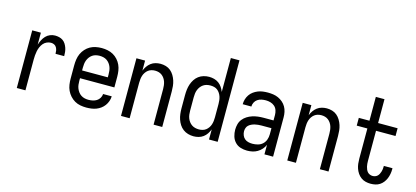

<svg xmlns="http://www.w3.org/2000/svg" viewBox="-61 -1200 3622 1673"><g transform="rotate(15 1750.0 -363.5)"><path d="M124 0V-520H202V-412Q209 -434 219.5 -455Q230 -476 246 -493Q262 -510 284 -519Q306 -528 329 -528Q348 -528 366.5 -523.5Q385 -519 400 -508.5Q415 -498 425 -482Q435 -466 441 -448.5Q447 -431 449 -412.5Q451 -394 451 -375H373Q373 -390 370.5 -404.5Q368 -419 360.5 -432Q353 -445 339.5 -451.5Q326 -458 311 -458Q291 -458 272.5 -449.5Q254 -441 241.5 -426Q229 -411 221 -392.5Q213 -374 209 -354.5Q205 -335 203.5 -315Q202 -295 202 -276V0Z M752 8Q725 8 698 3Q671 -2 647.5 -15.5Q624 -29 605.5 -49.5Q587 -70 575.5 -94.5Q564 -119 560 -146Q556 -173 556 -200V-320Q556 -347 560 -374Q564 -401 575 -425.5Q586 -450 604.5 -470.5Q623 -491 646 -504Q669 -517 696 -522.5Q723 -528 750 -528Q777 -528 804 -522.5Q831 -517 854 -504Q877 -491 895.5 -470.5Q914 -450 925 -425.5Q936 -401 940 -374Q944 -347 944 -320V-225H634V-200Q634 -183 636 -166Q638 -149 644.5 -133Q651 -117 661.5 -103Q672 -89 686.5 -79.5Q701 -70 718 -66Q735 -62 752 -62Q771 -62 790.5 -66Q810 -70 826 -80Q842 -90 852.5 -107Q863 -124 864 -144H942Q941 -121 933.5 -99.5Q926 -78 912.5 -59.5Q899 -41 880.5 -27.5Q862 -14 841 -6Q820 2 797 5Q774 8 752 8ZM866 -295V-320Q866 -337 864 -354Q862 -371 856 -387Q850 -403 839.5 -417Q829 -431 815 -440.5Q801 -450 784 -454Q767 -458 750 -458Q733 -458 716 -454Q699 -450 685 -440.5Q671 -431 660.5 -417Q650 -403 644 -387Q638 -371 636 -354Q634 -337 634 -320V-295Z M1064 0V-520H1142V-429Q1150 -450 1163 -469Q1176 -488 1194.5 -502Q1213 -516 1235.5 -522Q1258 -528 1280 -528Q1305 -528 1329 -521Q1353 -514 1371.5 -498.5Q1390 -483 1403 -461.5Q1416 -440 1423.5 -416.5Q1431 -393 1433.5 -368.5Q1436 -344 1436 -320V0H1358V-320Q1358 -337 1356 -353.5Q1354 -370 1349 -385.5Q1344 -401 1334.5 -415Q1325 -429 1312 -439Q1299 -449 1283 -453.5Q1267 -458 1250 -458Q1233 -458 1217 -453.5Q1201 -449 1188 -439Q1175 -429 1165.5 -415Q1156 -401 1151 -385.5Q1146 -370 1144 -353.5Q1142 -337 1142 -320V0Z M1719 8Q1694 8 1669.5 1Q1645 -6 1625 -21Q1605 -36 1591.5 -57Q1578 -78 1570 -101.5Q1562 -125 1559 -150Q1556 -175 1556 -200V-320Q1556 -345 1559 -370Q1562 -395 1570 -418.5Q1578 -442 1591.5 -463Q1605 -484 1625 -499Q1645 -514 1669.5 -521Q1694 -528 1719 -528Q1742 -528 1764.5 -522Q1787 -516 1805.5 -502.5Q1824 -489 1837 -469.5Q1850 -450 1858 -429V-735H1936V0H1858V-91Q1850 -70 1837 -50.5Q1824 -31 1805.5 -17.5Q1787 -4 1764.5 2Q1742 8 1719 8ZM1749 -62Q1766 -62 1782.5 -66.5Q1799 -71 1812 -81Q1825 -91 1834.5 -105Q1844 -119 1849 -134.5Q1854 -150 1856 -166.5Q1858 -183 1858 -200V-320Q1858 -337 1856 -353.5Q1854 -370 1849 -385.5Q1844 -401 1834.5 -415.5Q1825 -430 1812 -440Q1799 -450 1782.5 -454Q1766 -458 1749 -458Q1732 -458 1715.5 -454Q1699 -450 1685 -440.5Q1671 -431 1660.5 -417Q1650 -403 1644 -387Q1638 -371 1636 -354Q1634 -337 1634 -320V-200Q1634 -183 1636 -166Q1638 -149 1644 -133Q1650 -117 1660.5 -103Q1671 -89 1685 -79.5Q1699 -70 1715.5 -66Q1732 -62 1749 -62Z M2202 8Q2172 8 2143 -1Q2114 -10 2093.5 -32Q2073 -54 2064.5 -83Q2056 -112 2056 -142Q2056 -167 2062.5 -192Q2069 -217 2085 -237Q2101 -257 2122.5 -270.5Q2144 -284 2168.5 -292Q2193 -300 2218 -303Q2243 -306 2269 -306H2358V-355Q2358 -376 2351 -397Q2344 -418 2328 -432Q2312 -446 2291 -452Q2270 -458 2249 -458Q2229 -458 2209.5 -454Q2190 -450 2174 -439Q2158 -428 2149 -410Q2140 -392 2140 -373H2062Q2062 -396 2068.5 -418Q2075 -440 2088 -459Q2101 -478 2119.5 -491.5Q2138 -505 2159 -513.5Q2180 -522 2203 -525Q2226 -528 2249 -528Q2273 -528 2297 -524.5Q2321 -521 2343 -511Q2365 -501 2383.5 -485Q2402 -469 2414 -448Q2426 -427 2431 -403Q2436 -379 2436 -355V0H2358V-86Q2349 -64 2332.5 -45.5Q2316 -27 2295 -14.5Q2274 -2 2250 3Q2226 8 2202 8ZM2232 -62Q2256 -62 2280.5 -68.5Q2305 -75 2323 -91.5Q2341 -108 2349.5 -131.5Q2358 -155 2358 -180V-236H2269Q2254 -236 2238.5 -234.5Q2223 -233 2208.5 -229.5Q2194 -226 2180 -219.5Q2166 -213 2155 -203Q2144 -193 2139 -178.5Q2134 -164 2134 -149Q2134 -131 2141 -113Q2148 -95 2162 -83Q2176 -71 2194.5 -66.5Q2213 -62 2232 -62Z M2564 0V-520H2642V-429Q2650 -450 2663 -469Q2676 -488 2694.5 -502Q2713 -516 2735.5 -522Q2758 -528 2780 -528Q2805 -528 2829 -521Q2853 -514 2871.5 -498.5Q2890 -483 2903 -461.5Q2916 -440 2923.5 -416.5Q2931 -393 2933.5 -368.5Q2936 -344 2936 -320V0H2858V-320Q2858 -337 2856 -353.5Q2854 -370 2849 -385.5Q2844 -401 2834.5 -415Q2825 -429 2812 -439Q2799 -449 2783 -453.5Q2767 -458 2750 -458Q2733 -458 2717 -453.5Q2701 -449 2688 -439Q2675 -429 2665.5 -415Q2656 -401 2651 -385.5Q2646 -370 2644 -353.5Q2642 -337 2642 -320V0Z M3316 8Q3294 8 3271.5 2.5Q3249 -3 3230.5 -16.5Q3212 -30 3199 -49Q3186 -68 3178.5 -89.5Q3171 -111 3168.5 -133.5Q3166 -156 3166 -179V-450H3070V-520H3166V-735H3244V-520H3420V-450H3244V-179Q3244 -166 3245 -153Q3246 -140 3249 -127.5Q3252 -115 3257 -103Q3262 -91 3270.5 -81.5Q3279 -72 3291.5 -67Q3304 -62 3316 -62Q3328 -62 3339.5 -66Q3351 -70 3359.5 -78Q3368 -86 3373.5 -97Q3379 -108 3382.5 -119Q3386 -130 3387.5 -142Q3389 -154 3389 -166V-172H3467V-162Q3467 -141 3463 -119.5Q3459 -98 3451 -78.5Q3443 -59 3429.5 -41.5Q3416 -24 3398 -12.5Q3380 -1 3359 3.5Q3338 8 3316 8Z"/></g></svg>

Font: Iosevka NFM
Style: Regular
Weight: 400
Monospace: yes
Designer: Belleve Invis
Foundry: Belleve Invis
Version: Version 29.0.4; ttfautohint (v1.8.4);Nerd Fonts 3.3.0